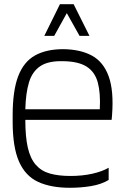

<svg xmlns="http://www.w3.org/2000/svg" viewBox="-20 -879 585 910"><path d="M311 11Q221 11 160.5 -17Q100 -45 70 -113.5Q40 -182 40 -302V-332Q40 -450 66.5 -518.5Q93 -587 146.5 -616.5Q200 -646 280 -646Q361 -645 415.5 -615.5Q470 -586 495 -517.5Q520 -449 511 -332L509 -311H100Q100 -230 112 -178.5Q124 -127 150 -97.5Q176 -68 216.5 -56.5Q257 -45 314 -45Q370 -45 417 -55.5Q464 -66 495 -84V-26Q460 -5 411.5 3Q363 11 311 11ZM100 -361H453Q457 -438 443.5 -488Q430 -538 391 -563Q352 -588 280 -589Q209 -591 171 -565.5Q133 -540 117.5 -489Q102 -438 100 -361ZM357 -709 273 -859H329L404 -709ZM190 -709 264 -859H320L237 -709Z"/></svg>

Font: Matangi Light
Style: Regular
Weight: 400
Version: Version 3.002